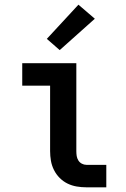

<svg xmlns="http://www.w3.org/2000/svg" viewBox="-20 -800 540 820"><path d="M349 0Q328 0 307.5 -3.5Q287 -7 268.5 -16Q250 -25 235 -40Q220 -55 210.5 -74Q201 -93 197.5 -113.5Q194 -134 194 -155V-434H75V-530H306V-155Q306 -144 307.5 -134Q309 -124 314.5 -115Q320 -106 329.5 -101Q339 -96 349 -96H434V0ZM235 -586 180 -634 315 -780 385 -720Z"/></svg>

Font: Iosevka Slab
Style: Bold
Weight: 700
Monospace: yes
Designer: Belleve Invis
Foundry: Belleve Invis
Version: Version 11.1.1; ttfautohint (v1.8.3)